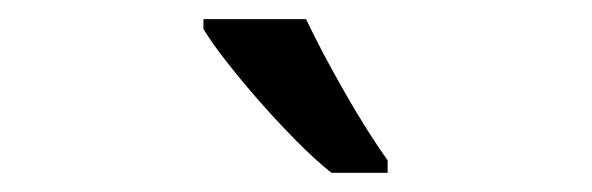

<svg xmlns="http://www.w3.org/2000/svg" viewBox="-20 -786 617 200"><path d="M383.8 -606H325.2Q308.1 -619.6 288.1 -639.9Q268.1 -660.2 249.3 -681.6Q230.5 -703.1 215.1 -722.9Q199.7 -742.7 191.9 -755.9V-766.1H298.8Q306.6 -749.5 317.1 -729.7Q327.6 -710 338.9 -690.2Q350.1 -670.4 361.8 -651.9Q373.5 -633.3 383.8 -619.1Z"/></svg>

Font: Droid Sans
Style: Regular
Weight: 400
Foundry: Ascender Corporation
Version: Version 1.00 build 114